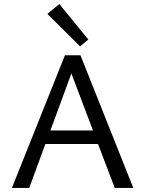

<svg xmlns="http://www.w3.org/2000/svg" viewBox="-20 -932 720 952"><path d="M418 -736 377 -702 215 -863 274 -912ZM549 0 466 -218H205L125 0H39L302 -658H379L641 0ZM230 -285H441L334 -568Z"/></svg>

Font: EauTestInfant Medium
Style: Regular
Weight: 500
Designer: Christian Thalmann (Catharsis Fonts)
Version: Version 0.001;PS 000.001;hotconv 1.0.88;makeotf.lib2.5.64775